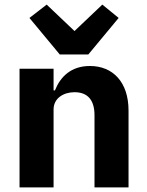

<svg xmlns="http://www.w3.org/2000/svg" viewBox="-20 -815 640 835"><path d="M213 0V-339C213 -389 258 -414 304 -414C362 -414 391 -379 391 -314V0H539V-334C539 -459 470 -528 371 -528C288 -528 242 -480 219 -422H213V-516H65V0ZM364 -578 496 -737 425 -795 304 -680 183 -795 108 -737 240 -578Z"/></svg>

Font: IBM Plex Mono
Style: Bold
Weight: 700
Monospace: yes
Designer: Mike Abbink, Paul van der Laan, Pieter van Rosmalen
Foundry: Bold Monday
Version: Version 2.004